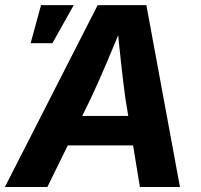

<svg xmlns="http://www.w3.org/2000/svg" viewBox="-45 -748 805 768"><path d="M-25.4 0 345.7 -727.5H540.5L674.8 0H514.6L457 -351.6Q447.8 -418 439 -498.3Q430.2 -578.6 421.4 -673.8H455.6Q417 -580.6 383.1 -500.2Q349.1 -419.9 316.9 -351.6L144.5 0ZM159.2 -166.5 178.7 -284.2H564.9L545.4 -166.5ZM77.6 -575.2 119.1 -727.5H250L164.6 -575.2Z"/></svg>

Font: Inter 18pt
Style: Bold Italic
Weight: 700
Italic angle: -9.3988°
Designer: Rasmus Andersson
Foundry: rsms
Version: Version 4.001;git-66647c0bb